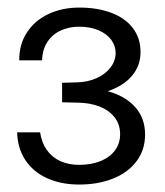

<svg xmlns="http://www.w3.org/2000/svg" viewBox="-20 -865 436 507"><path d="M189 -845Q237.1 -845 273.7 -831.3Q310.3 -817.6 330.7 -791Q351.1 -764.5 351.1 -727.3Q351.1 -692.5 329.4 -665.8Q307.6 -639 264.6 -624.1Q310.5 -611.7 336.8 -582.4Q363.1 -553.1 363.1 -509.8Q363.1 -468.9 340.3 -438.9Q317.6 -408.8 277.6 -393.1Q237.6 -377.3 186.7 -377.7Q139.3 -378.1 103.1 -395Q66.9 -411.8 46.6 -442.8Q26.4 -473.8 25.2 -515.6H85.9Q90 -488.1 103.8 -468.7Q117.7 -449.4 139.4 -439.5Q161.2 -429.7 188.7 -429.7Q221.4 -429.7 246 -439.8Q270.6 -450 283.9 -468.3Q297.2 -486.6 297.2 -510.5Q297.2 -536.5 282.5 -555.3Q267.8 -574 242.5 -583.8Q217.1 -593.6 185.2 -593.9L144 -594.9V-646.4L182.8 -647.5Q211.7 -648.1 235.2 -658.7Q258.6 -669.3 271.9 -686.9Q285.3 -704.5 285.3 -725.1Q285.3 -744.2 273.7 -759.9Q262.1 -775.7 240.2 -785.1Q218.3 -794.5 188.6 -794.5Q163.3 -794.5 141.4 -784.9Q119.5 -775.3 105.8 -755.3Q92.1 -735.2 91.1 -705.6H30.7Q30.7 -748.9 51.8 -780.3Q72.8 -811.8 108.9 -828.4Q144.9 -845 189 -845Z"/></svg>

Font: Public Sans VF
Style: Regular
Weight: 400
Designer: Pablo Impallari, Rodrigo Fuenzalida (Modified by Dan O. Williams and USWDS)
Version: Version 1.003